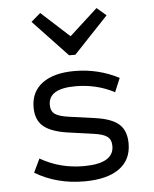

<svg xmlns="http://www.w3.org/2000/svg" viewBox="-54 -798 688 856"><g transform="rotate(-5 290.0 -370.5)"><path d="M289 12Q166 12 69 -46L98 -107Q186 -56 292 -56Q427 -56 427 -134Q427 -163 409 -176.5Q391 -190 346 -196L232 -212Q159 -223 125.5 -251.5Q92 -280 92 -336Q92 -406 143.5 -444Q195 -482 288 -482Q393 -482 486 -434L460 -372Q381 -414 286 -414Q165 -414 165 -341Q165 -313 183 -300Q201 -287 246 -281L360 -265Q434 -255 467 -226Q500 -197 500 -139Q500 -66 445.5 -27Q391 12 289 12ZM270 -554 116 -717 158 -753 284 -638 410 -753 452 -717 298 -554Z"/></g></svg>

Font: Sometype Mono
Style: Regular
Weight: 400
Monospace: yes
Designer: Ryoichi Tsunekawa
Foundry: Dharma Type
Version: Version 1.000; ttfautohint (v1.8.3)